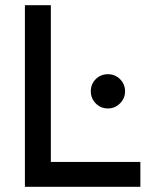

<svg xmlns="http://www.w3.org/2000/svg" viewBox="-20 -720 579 740"><path d="M76 0V-700H176V0ZM127 0V-96H521V0ZM396 -302Q368 -302 349 -321.5Q330 -341 330 -368Q330 -396 349 -415Q368 -434 396 -434Q423 -434 442.5 -415Q462 -396 462 -368Q462 -341 442.5 -321.5Q423 -302 396 -302Z"/></svg>

Font: Fustat SemiBold
Style: Regular
Weight: 600
Designer: Mohamed Gaber, Khaled Hosny, Laura Garcia Mut
Foundry: Kief Type Foundry, Alif Type Foundry, Hard Type Foundry
Version: Version 1.007